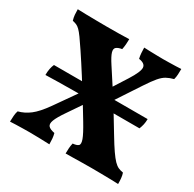

<svg xmlns="http://www.w3.org/2000/svg" viewBox="-151 -837 1006 998"><g transform="rotate(30 352.5 -338.0)"><path d="M676.8 3Q662.4 2 634.7 1.5Q607 1 574.9 0.5Q542.8 0 515.8 0Q488.8 0 458.7 0.5Q428.6 1 402.4 1.5Q376.2 2 361.2 2Q361.2 -14.2 362.2 -29.6Q363.2 -45 367 -61Q391.2 -63 400.2 -71.6Q409.2 -80.2 399.8 -106.5Q390.4 -132.8 357.2 -187.8Q333.8 -227.6 301.3 -280Q268.8 -332.4 232.6 -389.6Q196.4 -446.8 160.2 -501Q135.6 -538 119.9 -559.7Q104.2 -581.4 93.3 -592.1Q82.4 -602.8 72.2 -607.1Q62 -611.4 48.8 -614Q43.6 -630.8 42.3 -646.1Q41 -661.4 41 -679Q58.4 -678 89.6 -677.5Q120.8 -677 154.6 -676.5Q188.4 -676 214 -676Q252.8 -676 290.2 -676.5Q327.6 -677 350.6 -678Q350.6 -663 349.3 -646.9Q348 -630.8 344.8 -615Q321.6 -611.2 311.4 -602.2Q301.2 -593.2 307.2 -573Q313.2 -552.8 337.8 -515.2Q374 -460.4 410.5 -403.2Q447 -346 478.1 -295.1Q509.2 -244.2 531.2 -207.4Q559.4 -160.4 578.8 -132.4Q598.2 -104.4 612.4 -89.8Q626.6 -75.2 639.7 -69.4Q652.8 -63.6 669 -61Q673.8 -47.2 675.3 -31.2Q676.8 -15.2 676.8 3ZM28 3Q28 -14 29.6 -32.6Q31.2 -51.2 35.8 -63Q71.8 -72 104.1 -96.6Q136.4 -121.2 175.8 -177L286 -334L335.4 -295L257.2 -180.2Q227.6 -137.2 218.5 -113.1Q209.4 -89 219.3 -77.7Q229.2 -66.4 257.4 -61Q261.6 -45.6 262.9 -29.6Q264.2 -13.6 264.2 3Q238.8 2 205.4 1Q172 0 144 0Q125 0 103.5 0.5Q82 1 62 1.5Q42 2 28 3ZM416.4 -328 366 -369 450.2 -501.2Q488.4 -561.6 486.3 -585.6Q484.2 -609.6 446 -615Q442.4 -629.6 441.1 -647Q439.8 -664.4 439.8 -679Q456.4 -678 477.4 -677.5Q498.4 -677 519.2 -676.5Q540 -676 555 -676Q570 -676 590.6 -676.5Q611.2 -677 630.6 -677.5Q650 -678 662.4 -679Q662.4 -661.8 661.6 -646Q660.8 -630.2 656.6 -615Q632 -608.6 614.3 -598.8Q596.6 -589 578.1 -567.3Q559.6 -545.6 532 -503.6ZM66.2 -299Q66.2 -320.2 69.7 -337.1Q73.2 -354 78.8 -366H641Q641 -347.6 637.6 -332.7Q634.2 -317.8 628.4 -303.2Q604 -303.2 561.7 -303.2Q519.4 -303.2 466.2 -303.2Q413 -303.2 355.7 -302.7Q298.4 -302.2 243.6 -301.9Q188.8 -301.6 142.6 -300.8Q96.4 -300 66.2 -299Z"/></g></svg>

Font: Vollkorn
Style: Regular
Weight: 400
Designer: Friedrich Althausen
Foundry: Friedrich Althausen
Version: Version 4.104